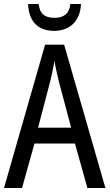

<svg xmlns="http://www.w3.org/2000/svg" viewBox="-20 -938 547 958"><path d="M384 -918H331C326 -868 296 -849 252 -849C205 -849 178 -868 173 -918H120C124 -831 169 -784 250 -784C331 -784 381 -836 384 -918ZM416 0H506L300 -715H205L0 0H90L152 -222H354ZM274 -530 335 -301H170L230 -530C238 -562 246 -600 252 -634C256 -605 267 -560 274 -530Z"/></svg>

Font: Noto Sans Telugu Condensed
Style: Regular
Weight: 400
Width: 3
Designer: Jelle Bosma - Monotype Design Team
Foundry: Monotype Imaging Inc.
Version: Version 2.005